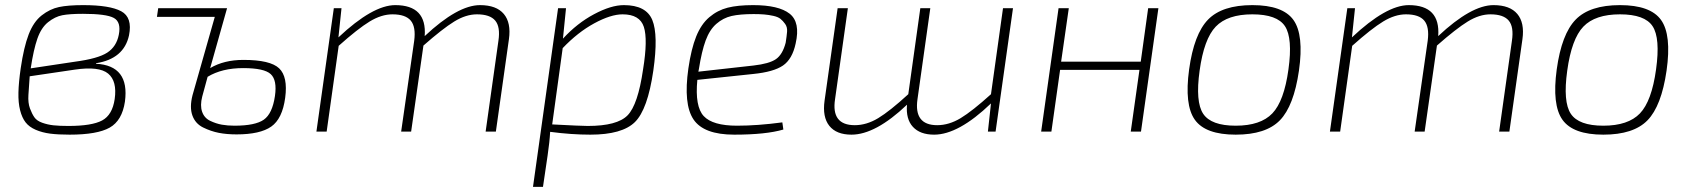

<svg xmlns="http://www.w3.org/2000/svg" viewBox="-20 -514 6603 750"><path d="M355 -267V-265Q487 -258 468 -117Q457 -43 408.5 -15.5Q360 12 252 12Q207 12 176 8Q145 4 119.5 -7Q94 -18 80 -36Q66 -54 58.5 -83.5Q51 -113 52 -153Q53 -193 61 -248Q73 -330 92 -379.5Q111 -429 143 -454Q175 -479 210.5 -486.5Q246 -494 305 -494Q409 -494 453.5 -470Q498 -446 484 -376Q464 -284 355 -267ZM100 -247 273 -273Q363 -285 399 -308.5Q435 -332 444 -378Q454 -428 424.5 -444Q395 -460 304 -460Q252 -460 223.5 -454.5Q195 -449 168 -427.5Q141 -406 126 -363Q111 -320 100 -247ZM272 -242 96 -216Q93 -174 91 -143Q89 -112 97 -90.5Q105 -69 114.5 -55.5Q124 -42 145 -34.5Q166 -27 189 -24.5Q212 -22 247 -22Q339 -22 379 -43.5Q419 -65 428 -127Q438 -197 402.5 -226.5Q367 -256 272 -242Z M867 -482 801 -248Q855 -280 931 -280Q1036 -280 1070.5 -247Q1105 -214 1094 -132Q1083 -50 1039.5 -19.5Q996 11 904 11Q866 11 835 5Q804 -1 773.5 -16Q743 -31 731.5 -63Q720 -95 732 -142L819 -448H593L598 -482ZM791 -214 770 -137Q761 -102 769.5 -77.5Q778 -53 801 -42Q824 -31 846.5 -27Q869 -23 896 -23Q977 -23 1010.5 -46.5Q1044 -70 1054 -139Q1063 -201 1037.5 -224.5Q1012 -248 930 -248Q847 -248 791 -214Z M1314 -482 1302 -368Q1436 -494 1524 -494Q1648 -494 1639 -373Q1768 -494 1855 -494Q1919 -494 1948 -459.5Q1977 -425 1968 -361L1917 0H1877L1927 -355Q1935 -409 1914.5 -433.5Q1894 -458 1843 -458Q1800 -458 1754.5 -430Q1709 -402 1634 -336L1586 0H1547L1598 -355Q1605 -409 1584.5 -433.5Q1564 -458 1513 -458Q1470 -458 1424 -430Q1378 -402 1303 -335L1256 0H1216L1284 -482Z M2191 -482 2179 -363Q2234 -423 2300.5 -458.5Q2367 -494 2417 -494Q2504 -494 2528 -436Q2552 -378 2532 -238Q2510 -86 2460 -37Q2410 12 2286 12Q2212 12 2129 1Q2127 40 2119 94L2101 216H2062L2160 -482ZM2178 -326 2137 -28Q2251 -22 2276 -22Q2391 -22 2431.5 -63.5Q2472 -105 2492 -243Q2511 -360 2495 -409Q2479 -458 2412 -458Q2366 -458 2301.5 -423Q2237 -388 2178 -326Z M3036 -36 3040 -8Q2972 12 2848 12Q2729 12 2689 -47.5Q2649 -107 2669 -247Q2680 -323 2699.5 -371.5Q2719 -420 2751 -447Q2783 -474 2822.5 -484Q2862 -494 2922 -494Q3022 -494 3064.5 -460.5Q3107 -427 3088 -344Q3075 -283 3038.5 -258Q3002 -233 2922 -225L2704 -202Q2694 -98 2729 -60.5Q2764 -23 2859 -23Q2939 -23 3036 -36ZM2708 -234 2923 -258Q2985 -265 3011 -283Q3037 -301 3049 -347Q3053 -372 3054.5 -390Q3056 -408 3047 -420.5Q3038 -433 3028.5 -440.5Q3019 -448 3001 -452Q2983 -456 2965.5 -457.5Q2948 -459 2924 -459Q2870 -459 2837.5 -451.5Q2805 -444 2778.5 -421Q2752 -398 2736.5 -356Q2721 -314 2710 -244Z M3937 -482 3869 0H3839L3851 -110Q3724 12 3629 12Q3574 12 3546 -18.5Q3518 -49 3523 -105Q3400 12 3306 12Q3247 12 3219.5 -22.5Q3192 -57 3201 -121L3252 -482H3292L3242 -127Q3226 -25 3319 -25Q3365 -25 3410.5 -52.5Q3456 -80 3528 -146L3575 -482H3614L3564 -127Q3549 -25 3641 -25Q3687 -25 3732.5 -52.5Q3778 -80 3851 -146L3898 -482Z M4505 -482 4437 0H4397L4431 -241H4121L4087 0H4047L4115 -482H4155L4125 -273H4436L4465 -482Z M4872 -494Q4991 -494 5032.5 -436Q5074 -378 5054 -238Q5034 -100 4979.5 -44Q4925 12 4807 12Q4689 12 4647.5 -46Q4606 -104 4625 -243Q4644 -381 4699 -437.5Q4754 -494 4872 -494ZM4666 -238Q4649 -116 4680 -69.5Q4711 -23 4807 -23Q4904 -23 4950 -71Q4996 -119 5013 -243Q5030 -365 4999.5 -411.5Q4969 -458 4872 -458Q4775 -458 4729 -410Q4683 -362 4666 -238Z M5273 -482 5261 -368Q5395 -494 5483 -494Q5607 -494 5598 -373Q5727 -494 5814 -494Q5878 -494 5907 -459.5Q5936 -425 5927 -361L5876 0H5836L5886 -355Q5894 -409 5873.5 -433.5Q5853 -458 5802 -458Q5759 -458 5713.5 -430Q5668 -402 5593 -336L5545 0H5506L5557 -355Q5564 -409 5543.5 -433.5Q5523 -458 5472 -458Q5429 -458 5383 -430Q5337 -402 5262 -335L5215 0H5175L5243 -482Z M6308 -494Q6427 -494 6468.5 -436Q6510 -378 6490 -238Q6470 -100 6415.5 -44Q6361 12 6243 12Q6125 12 6083.5 -46Q6042 -104 6061 -243Q6080 -381 6135 -437.5Q6190 -494 6308 -494ZM6102 -238Q6085 -116 6116 -69.5Q6147 -23 6243 -23Q6340 -23 6386 -71Q6432 -119 6449 -243Q6466 -365 6435.5 -411.5Q6405 -458 6308 -458Q6211 -458 6165 -410Q6119 -362 6102 -238Z"/></svg>

Font: Exo 2.0 Extra Light
Style: Italic
Weight: 250
Italic angle: -8°
Designer: Natanael Gama
Version: Version 1.001;PS 001.001;hotconv 1.0.70;makeotf.lib2.5.58329